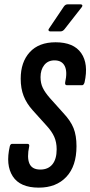

<svg xmlns="http://www.w3.org/2000/svg" viewBox="-20 -855 415 881"><path d="M158 6Q72 6 38.5 -46Q5 -98 25 -184Q28 -195 36 -195H105Q116 -195 114 -184Q103 -132 115 -104.5Q127 -77 165 -77Q201 -77 220.5 -101Q240 -125 240 -170Q240 -202 229 -227Q218 -252 194 -278L130 -349Q102 -380 88.5 -414.5Q75 -449 75 -494Q75 -570 116.5 -615.5Q158 -661 235 -661Q318 -661 352.5 -611.5Q387 -562 368 -477Q364 -464 357 -464H287Q277 -464 279 -477Q290 -526 277 -552Q264 -578 230 -578Q200 -578 183 -556.5Q166 -535 166 -501Q166 -473 176.5 -451.5Q187 -430 209 -405L270 -337Q304 -301 317.5 -267Q331 -233 331 -184Q331 -93 284.5 -43.5Q238 6 158 6ZM210 -711Q205 -711 203 -715Q201 -719 205 -724L273 -825Q280 -835 290 -835H350Q356 -835 357.5 -831Q359 -827 355 -822L276 -721Q268 -711 258 -711Z"/></svg>

Font: Sofia Sans Extra Condensed SemiBold
Style: Italic
Weight: 600
Italic angle: -9°
Designer: Botio Nikoltchev, Ani Petrova
Foundry: lettersoup
Version: Version 4.101